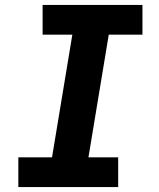

<svg xmlns="http://www.w3.org/2000/svg" viewBox="-20 -755 640 775"><path d="M54 0V-120H190L272 -615H152V-735H555V-615H419L337 -120H457V0Z"/></svg>

Font: Iosevka Slab Heavy Extended
Style: Italic
Weight: 900
Width: 7
Italic angle: -9°
Monospace: yes
Designer: Belleve Invis
Foundry: Belleve Invis
Version: Version 11.1.0; ttfautohint (v1.8.3)